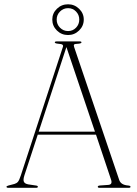

<svg xmlns="http://www.w3.org/2000/svg" viewBox="-20 -898 654 918"><path d="M161 -5Q161 0 152.5 0H20Q11 0 11 -5Q11 -8.5 20.5 -11L49 -18.5Q59.5 -21.5 65.8 -28.8Q72 -36 79.5 -59L280 -671.5Q283.5 -679.5 279.2 -683.8Q275 -688 257.5 -689Q242 -690.5 242 -695.5Q242 -700 251.5 -700H361Q369.5 -700 369.5 -695.5Q369.5 -690.5 355 -689Q337.5 -688.5 334.5 -685.2Q331.5 -682 334.5 -673L550 -37.5Q558 -13.5 593 -11Q604 -10 604 -5Q604 0 595.5 0H456Q447.5 0 447.5 -5Q447.5 -10 457 -11L498.5 -14Q519.5 -16 510.5 -40.5L439 -254H160.5L96.5 -59Q90 -38.5 94.2 -29Q98.5 -19.5 115 -16.5L151.5 -11Q161 -10 161 -5ZM165 -268.5H434L297.5 -673ZM305.5 -730.5Q274 -730.5 252 -752.2Q230 -774 230 -804.5Q230 -834.5 252 -856Q274 -877.5 305.5 -877.5Q336 -877.5 358.2 -856Q380.5 -834.5 380.5 -804.5Q380.5 -774 358.2 -752.2Q336 -730.5 305.5 -730.5ZM305.5 -859Q283 -859 267 -843Q251 -827 251 -804.5Q251 -781.5 267 -765.5Q283 -749.5 305.5 -749.5Q328 -749.5 343.5 -765.5Q359 -781.5 359 -804.5Q359 -827 343.5 -843Q328 -859 305.5 -859Z"/></svg>

Font: Fraunces 72pt Thin
Style: Regular
Weight: 100
Version: Version 1.000;[b76b70a41]